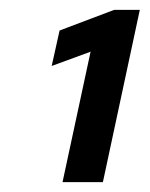

<svg xmlns="http://www.w3.org/2000/svg" viewBox="-20 -720 304 390"><path d="M107 -350 164 -615 85 -586 101 -658 212 -700H264L189 -350Z"/></svg>

Font: Red Hat Display ExtraBold
Style: Italic
Weight: 800
Italic angle: -12°
Designer: Pentagram, MCKL
Foundry: Pentagram, MCKL
Version: Version 1.023